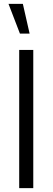

<svg xmlns="http://www.w3.org/2000/svg" viewBox="-20 -980 274 1000"><path d="M99 -960H24.2L83.8 -805H134.2ZM80 0V-720H153.3V0Z"/></svg>

Font: Hauora
Style: Regular
Weight: 400
Designer: Wayne Shih
Foundry: WCYS
Version: Version 1.001